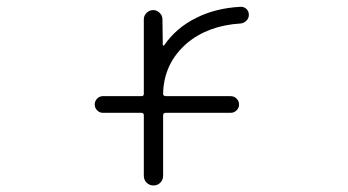

<svg xmlns="http://www.w3.org/2000/svg" viewBox="-20 -575 1040 573"><path d="M465.8 -441.4Q465.8 -439.5 467.3 -439Q468.8 -438.5 469.7 -439.5Q505.9 -492.2 565.4 -521.5Q623 -550.8 698.2 -554.7Q698.2 -554.7 699.2 -554.7Q709 -554.7 715.8 -547.9Q722.7 -541 722.7 -530.8Q722.7 -520.5 715.3 -513.2Q708 -505.9 698.2 -504.9Q600.6 -499 537.1 -445.3Q468.8 -385.7 466.8 -295.9Q466.8 -288.1 474.6 -288.1H668Q678.7 -288.1 686 -280.8Q693.4 -273.4 693.4 -263.2Q693.4 -252.9 686 -245.6Q678.7 -238.3 668 -238.3H474.6Q466.8 -238.3 466.8 -230.5V-50.8Q466.8 -38.1 458.5 -29.8Q450.2 -21.5 438 -21.5Q425.8 -21.5 417.5 -29.8Q409.2 -38.1 409.2 -50.8V-230.5Q409.2 -238.3 402.3 -238.3H287.1Q277.3 -238.3 270 -245.6Q262.7 -252.9 262.7 -263.2Q262.7 -273.4 270 -280.8Q277.3 -288.1 287.1 -288.1H402.3Q409.2 -288.1 409.2 -294.9V-517.6Q409.2 -528.3 417.5 -536.6Q425.8 -544.9 437.5 -544.9Q448.2 -544.9 456.5 -536.6Q464.8 -528.3 464.8 -517.6Z"/></svg>

Font: Rounded Mgen+ 1mn light
Style: Regular
Weight: 200
Designer: [Source Han Sans]
Ryoko NISHIZUKA  (kana & ideographs); Paul D. Hunt (Latin, Greek & Cyrillic); Wenlong ZHANG  (bopomofo
Version: Version 1.059.20150602